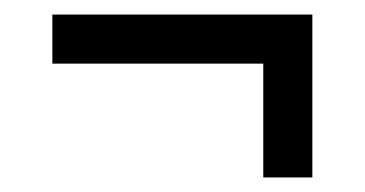

<svg xmlns="http://www.w3.org/2000/svg" viewBox="-20 -502 502 264"><path d="M342 -258V-414.5H52V-482H409.5V-258Z"/></svg>

Font: Big Shoulders
Style: Regular
Weight: 400
Designer: Patric King
Foundry: XO Type Co
Version: Version 2.002